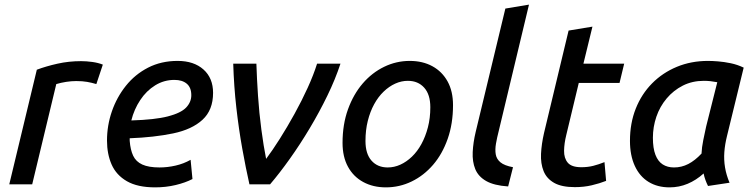

<svg xmlns="http://www.w3.org/2000/svg" viewBox="-20 -796 3257 829"><path d="M20 0 139 -495Q179 -510 228 -521Q277 -532 330 -532Q353 -532 378.5 -528.5Q404 -525 424 -517L396 -433Q376 -439 356 -442.5Q336 -446 309 -446Q288 -446 265.5 -442.5Q243 -439 223 -433L119 0Z M650 13Q574 13 528 -13.5Q482 -40 462 -85.5Q442 -131 442 -189Q442 -254 463 -315Q484 -376 523.5 -425.5Q563 -475 619.5 -504Q676 -533 747 -533Q817 -533 858.5 -496Q900 -459 900 -395Q900 -321 854.5 -279Q809 -237 727.5 -220Q646 -203 540 -199Q540 -196 540 -193Q540 -190 540 -188Q543 -149 555 -123.5Q567 -98 594.5 -85.5Q622 -73 669 -73Q703 -73 738 -81Q773 -89 803 -106L811 -23Q780 -7 738 3Q696 13 650 13ZM547 -276Q649 -279 705 -293.5Q761 -308 783.5 -331.5Q806 -355 806 -385Q806 -418 786.5 -434.5Q767 -451 733 -451Q688 -451 650 -427.5Q612 -404 585.5 -364Q559 -324 547 -276Z M1057 0Q1041 -71 1026 -154.5Q1011 -238 1000.5 -330.5Q990 -423 987 -521H1087Q1089 -457 1094 -382.5Q1099 -308 1108.5 -236.5Q1118 -165 1129 -110Q1156 -146 1188 -196.5Q1220 -247 1251.5 -304Q1283 -361 1308.5 -417Q1334 -473 1349 -521H1450Q1428 -454 1393.5 -383Q1359 -312 1317.5 -242.5Q1276 -173 1231.5 -110.5Q1187 -48 1146 0Z M1646 13Q1591 13 1548.5 -10Q1506 -33 1482.5 -76Q1459 -119 1459 -179Q1459 -259 1482.5 -324Q1506 -389 1546 -435.5Q1586 -482 1638.5 -507.5Q1691 -533 1749 -533Q1805 -533 1847 -510Q1889 -487 1912.5 -444.5Q1936 -402 1936 -342Q1936 -262 1913 -196.5Q1890 -131 1850 -84.5Q1810 -38 1757.5 -12.5Q1705 13 1646 13ZM1654 -73Q1682 -73 1708.5 -85Q1735 -97 1758.5 -119.5Q1782 -142 1799.5 -174Q1817 -206 1827.5 -246Q1838 -286 1838 -333Q1838 -388 1811.5 -417.5Q1785 -447 1741 -447Q1713 -447 1686.5 -435Q1660 -423 1636.5 -400.5Q1613 -378 1595.5 -346Q1578 -314 1568 -274Q1558 -234 1558 -187Q1558 -132 1584 -102.5Q1610 -73 1654 -73Z M2174 9Q2113 5 2079 -14.5Q2045 -34 2032 -66Q2019 -98 2021 -139.5Q2023 -181 2034 -227L2162 -759L2264 -776L2134 -233Q2126 -202 2121.5 -176Q2117 -150 2120.5 -129.5Q2124 -109 2141 -95Q2158 -81 2195 -74Z M2462 12Q2405 12 2372.5 -6.5Q2340 -25 2327 -57.5Q2314 -90 2316 -132Q2318 -174 2329 -222L2435 -664L2538 -681L2499 -521H2675L2655 -438H2479L2425 -213Q2416 -177 2415.5 -145Q2415 -113 2431.5 -93.5Q2448 -74 2490 -74Q2518 -74 2541.5 -80Q2565 -86 2590 -96L2597 -15Q2569 -4 2535 4Q2501 12 2462 12Z M2871 13Q2819 13 2780.5 -10.5Q2742 -34 2721 -79.5Q2700 -125 2700 -188Q2700 -264 2725 -327Q2750 -390 2795.5 -436Q2841 -482 2902.5 -507.5Q2964 -533 3037 -533Q3055 -533 3080.5 -531Q3106 -529 3135 -523Q3164 -517 3191 -504L3119 -209Q3110 -173 3107.5 -139.5Q3105 -106 3110.5 -73Q3116 -40 3130 -7L3037 7Q3031 -5 3026 -18.5Q3021 -32 3018 -47Q2986 -18 2949 -2.5Q2912 13 2871 13ZM2890 -73Q2923 -73 2952 -88Q2981 -103 3009 -133Q3010 -159 3016.5 -191Q3023 -223 3029 -250L3077 -441Q3061 -444 3047.5 -445.5Q3034 -447 3019 -447Q2969 -447 2928.5 -426.5Q2888 -406 2858.5 -371Q2829 -336 2814 -292Q2799 -248 2799 -201Q2799 -156 2810 -127.5Q2821 -99 2841.5 -86Q2862 -73 2890 -73Z"/></svg>

Font: Ubuntu Sans Medium
Style: Italic
Weight: 500
Italic angle: -13.5°
Designer: Dalton Maag Ltd
Foundry: Dalton Maag Ltd
Version: Version 1.006